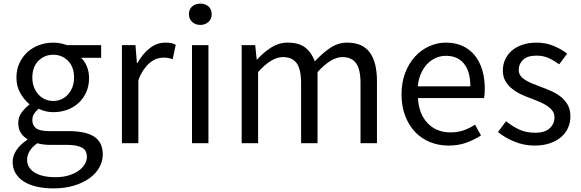

<svg xmlns="http://www.w3.org/2000/svg" viewBox="-20 -793 3214 1063"><path d="M275 250Q225 250 183.5 240.5Q142 231 112.5 212.5Q83 194 66.5 166.5Q50 139 50 104Q50 69 71.5 37.5Q93 6 131 -19V-23Q109 -36 95 -58Q81 -80 81 -112Q81 -146 101 -172Q121 -198 142 -213V-217Q115 -239 93 -276.5Q71 -314 71 -363Q71 -408 87.5 -443.5Q104 -479 132 -504.5Q160 -530 197 -543.5Q234 -557 275 -557Q298 -557 317.5 -552.5Q337 -548 351 -543H540V-473H429Q449 -454 461 -425Q473 -396 473 -361Q473 -317 457.5 -282.5Q442 -248 415 -223Q388 -198 352 -185Q316 -172 275 -172Q232 -172 194 -191Q179 -178 169 -163.5Q159 -149 159 -126Q159 -100 179 -83.5Q199 -67 254 -67H360Q455 -67 502 -36Q549 -5 549 62Q549 100 530 134Q511 168 475 194Q439 220 388.5 235Q338 250 275 250ZM275 -234Q298 -234 319 -243Q340 -252 355.5 -269Q371 -286 380.5 -309.5Q390 -333 390 -363Q390 -423 356.5 -456.5Q323 -490 275 -490Q227 -490 193 -456.5Q159 -423 159 -363Q159 -333 168.5 -309.5Q178 -286 193.5 -269Q209 -252 230 -243Q251 -234 275 -234ZM288 188Q327 188 359 178.5Q391 169 413.5 153.5Q436 138 448.5 117.5Q461 97 461 76Q461 38 432.5 23.5Q404 9 350 9H256Q241 9 222.5 7Q204 5 186 0Q157 21 143.5 44.5Q130 68 130 92Q130 136 171.5 162Q213 188 288 188Z M655 -543H730L738 -444H741Q770 -496 809.5 -526.5Q849 -557 895 -557Q913 -557 926.5 -554.5Q940 -552 953 -545L936 -465Q922 -470 911 -472Q900 -474 883 -474Q866 -474 847.5 -467.5Q829 -461 811 -446.5Q793 -432 776 -408Q759 -384 746 -349V0H655Z M1043 -543H1134V0H1043ZM1089 -655Q1062 -655 1044 -671.5Q1026 -688 1026 -714Q1026 -742 1044 -757.5Q1062 -773 1089 -773Q1116 -773 1134 -757.5Q1152 -742 1152 -714Q1152 -688 1134 -671.5Q1116 -655 1089 -655Z M1318 -543H1393L1401 -464H1404Q1439 -503 1481.5 -530Q1524 -557 1573 -557Q1636 -557 1671 -529Q1706 -501 1723 -453Q1765 -499 1808.5 -528Q1852 -557 1902 -557Q1987 -557 2027 -503Q2067 -449 2067 -344V0H1976V-332Q1976 -409 1951.5 -443Q1927 -477 1875 -477Q1814 -477 1738 -394V0H1647V-332Q1647 -409 1622.5 -443Q1598 -477 1546 -477Q1483 -477 1409 -394V0H1318Z M2463 13Q2409 13 2361.5 -6Q2314 -25 2279 -61.5Q2244 -98 2223.5 -151Q2203 -204 2203 -271Q2203 -337 2223.5 -390Q2244 -443 2278 -480Q2312 -517 2356.5 -537Q2401 -557 2448 -557Q2500 -557 2540 -539Q2580 -521 2607.5 -487.5Q2635 -454 2649.5 -407Q2664 -360 2664 -302Q2664 -287 2663 -273.5Q2662 -260 2660 -250H2294Q2299 -162 2347.5 -111Q2396 -60 2474 -60Q2514 -60 2547 -71.5Q2580 -83 2610 -103L2643 -43Q2607 -20 2563 -3.5Q2519 13 2463 13ZM2584 -315Q2584 -398 2548.5 -441Q2513 -484 2449 -484Q2420 -484 2393.5 -472.5Q2367 -461 2346 -439.5Q2325 -418 2311 -386.5Q2297 -355 2293 -315Z M2940 13Q2882 13 2829 -8.5Q2776 -30 2737 -62L2782 -122Q2817 -93 2855.5 -75.5Q2894 -58 2943 -58Q2997 -58 3023.5 -83Q3050 -108 3050 -143Q3050 -164 3039 -179Q3028 -194 3010.5 -206Q2993 -218 2970.5 -227.5Q2948 -237 2926 -246Q2897 -256 2868.5 -269Q2840 -282 2816.5 -300.5Q2793 -319 2778.5 -343.5Q2764 -368 2764 -403Q2764 -435 2776.5 -463Q2789 -491 2813 -512Q2837 -533 2872 -545Q2907 -557 2951 -557Q3002 -557 3045 -539Q3088 -521 3120 -496L3076 -437Q3047 -458 3017.5 -471.5Q2988 -485 2951 -485Q2900 -485 2876 -462Q2852 -439 2852 -407Q2852 -387 2862 -373.5Q2872 -360 2889 -349.5Q2906 -339 2927.5 -330.5Q2949 -322 2972 -313Q3002 -302 3031.5 -289Q3061 -276 3084.5 -257.5Q3108 -239 3123 -213Q3138 -187 3138 -148Q3138 -115 3125 -85.5Q3112 -56 3087 -34.5Q3062 -13 3025 0Q2988 13 2940 13Z"/></svg>

Font: SpoqaHanSans-Regular
Style: Regular
Weight: 400
Designer: [Spoqa Han Sans] Dong-huui Kim \uAE40 \uB3D9 \uD718  Younghwa Kang \uAC15 \uC601 \uD654  [Noto Sans] Ryoko NISHIZUKA \u8
Foundry: Spoqa (http://www.spoqa-han-sans.com)
Version: Version 2.000